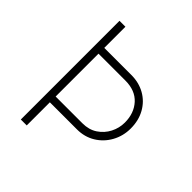

<svg xmlns="http://www.w3.org/2000/svg" viewBox="-191 -832 963 963"><g transform="rotate(45 291.0 -350.0)"><path d="M107 0V-700H149V-550H341Q395 -550 437.5 -526Q480 -502 504.5 -458.5Q529 -415 529 -358Q529 -305 504.5 -260.5Q480 -216 437.5 -190Q395 -164 341 -164H149V0ZM149 -205H339Q385 -205 418 -227Q451 -249 469 -284Q487 -319 487 -358Q487 -424 448.5 -466.5Q410 -509 339 -509H149Z"/></g></svg>

Font: Readex Pro Light
Style: Regular
Weight: 300
Designer: Bonnie Shaver-Troup, Thomas Jockin
Foundry: Lexend
Version: Version 1.200; ttfautohint (v1.8.3)